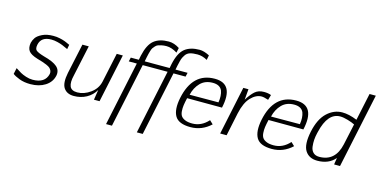

<svg xmlns="http://www.w3.org/2000/svg" viewBox="-91 -1282 3904 1982"><g transform="rotate(15 1861.0 -291.0)"><path d="M347 -528Q366 -528 383.5 -526.5Q401 -525 417.5 -521Q434 -517 445 -514.5Q456 -512 471.5 -506Q487 -500 492.5 -497.5Q498 -495 513 -488Q528 -481 529 -481Q527 -473 524 -455.5Q521 -438 520 -433Q481 -451 459.5 -460Q438 -469 404 -477.5Q370 -486 338 -486Q229 -486 211 -397Q202 -352 222.5 -335Q243 -318 307 -299Q411 -272 453 -234.5Q495 -197 483 -138Q467 -67 402.5 -26Q338 15 245 15Q178 15 127 -4.5Q76 -24 53 -43Q55 -54 60 -75.5Q65 -97 67 -108Q102 -85 125 -72Q148 -59 184.5 -47Q221 -35 256 -35Q389 -35 413 -138Q417 -158 409.5 -174Q402 -190 390.5 -200.5Q379 -211 352.5 -222.5Q326 -234 307.5 -239.5Q289 -245 252 -256Q176 -279 153 -311.5Q130 -344 140 -399Q147 -428 165 -454.5Q183 -481 230.5 -504.5Q278 -528 347 -528Z M728 -518 657 -188Q638 -111 655 -69.5Q672 -28 735 -28Q807 -28 875 -77Q943 -126 960 -204L1027 -518H1092L982 0H922L939 -108Q904 -48 844 -15.5Q784 17 710 17Q636 17 602 -33.5Q568 -84 591 -197L660 -518Z M1950 -749 1940 -698Q1888 -728 1834 -728Q1786 -728 1755 -718.5Q1724 -709 1706.5 -682.5Q1689 -656 1682.5 -637Q1676 -618 1666 -572Q1665 -567 1664 -564L1655 -518H1784L1774 -475H1645L1500 211H1437L1582 -475H1316L1171 211H1108L1253 -475H1167L1177 -518H1263L1272 -564Q1299 -686 1356.5 -733Q1414 -780 1514 -780Q1572 -780 1630 -742L1619 -690Q1558 -728 1503 -728Q1475 -728 1452.5 -723Q1430 -718 1414.5 -712.5Q1399 -707 1386.5 -692.5Q1374 -678 1367.5 -669.5Q1361 -661 1353.5 -637.5Q1346 -614 1344 -604Q1342 -594 1335 -564L1326 -518H1592L1601 -564Q1628 -687 1686 -733.5Q1744 -780 1845 -780Q1890 -780 1950 -749Z M1863 -305 2171 -306Q2183 -380 2164 -431Q2141 -486 2063 -486Q1981 -486 1931 -434.5Q1881 -383 1863 -305ZM1965 -25Q2062 -25 2135 -106Q2170 -73 2172 -71Q2079 16 1956 16Q1830 16 1790.5 -51Q1751 -118 1777 -247Q1836 -532 2073 -532Q2280 -532 2220 -263L1847 -264Q1836 -216 1831.5 -184.5Q1827 -153 1829.5 -120Q1832 -87 1846 -68Q1860 -49 1889.5 -37Q1919 -25 1965 -25Z M2340 0H2271L2380 -517H2435L2425 -403Q2465 -467 2502 -499.5Q2539 -532 2598 -532Q2644 -532 2675 -519L2659 -464Q2611 -480 2587 -480Q2527 -480 2472.5 -423.5Q2418 -367 2392 -248Z M2733 -305 3041 -306Q3053 -380 3034 -431Q3011 -486 2933 -486Q2851 -486 2801 -434.5Q2751 -383 2733 -305ZM2835 -25Q2932 -25 3005 -106Q3040 -73 3042 -71Q2949 16 2826 16Q2700 16 2660.5 -51Q2621 -118 2647 -247Q2706 -532 2943 -532Q3150 -532 3090 -263L2717 -264Q2706 -216 2701.5 -184.5Q2697 -153 2699.5 -120Q2702 -87 2716 -68Q2730 -49 2759.5 -37Q2789 -25 2835 -25Z M3533 -222 3582 -448Q3553 -463 3505.5 -477Q3458 -491 3424 -491Q3291 -491 3241 -278Q3237 -263 3237 -262Q3228 -224 3225.5 -189.5Q3223 -155 3227.5 -116.5Q3232 -78 3255.5 -55Q3279 -32 3320 -32Q3491 -32 3533 -222ZM3501 -68Q3433 12 3311 12Q3222 12 3181 -52.5Q3140 -117 3170 -261Q3200 -402 3272.5 -469.5Q3345 -537 3434 -537Q3506 -537 3593 -501L3655 -793H3722L3553 4H3490Q3491 0 3493 -19Q3495 -38 3501 -68Z"/></g></svg>

Font: Afta sans
Style: Italic
Weight: 400
Italic angle: -12°
Designer: par.qink
Foundry: Oriol Esparraguera Font
Version: Version 1.000